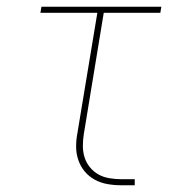

<svg xmlns="http://www.w3.org/2000/svg" viewBox="-20 -550 540 570"><path d="M340 0Q319 0 299 -3.5Q279 -7 261.5 -16.5Q244 -26 231.5 -41Q219 -56 212.5 -75Q206 -94 206 -114.5Q206 -135 210 -156L269 -512H100L103 -530H459L456 -512H288L229 -153Q226 -135 226 -117Q226 -99 231 -83Q236 -67 247 -53.5Q258 -40 272.5 -32Q287 -24 304.5 -21Q322 -18 340 -18H380V0Z"/></svg>

Font: Iosevka Curly Thin Oblique
Style: Regular
Weight: 100
Italic angle: -9°
Monospace: yes
Designer: Belleve Invis
Foundry: Belleve Invis
Version: Version 11.1.0; ttfautohint (v1.8.3)